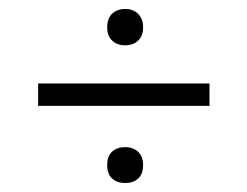

<svg xmlns="http://www.w3.org/2000/svg" viewBox="-20 -581 551 428"><path d="M259 -173Q241 -173 230 -183Q219 -193 219 -213Q219 -233 230 -243Q241 -253 259 -253Q277 -253 288 -242.5Q299 -232 299 -213Q299 -193 288 -183Q277 -173 259 -173ZM65 -395H447V-345H65ZM259 -480Q241 -480 230 -490.5Q219 -501 219 -520Q219 -540 230 -550.5Q241 -561 259 -561Q277 -561 288 -550Q299 -539 299 -520Q299 -501 288 -490.5Q277 -480 259 -480Z"/></svg>

Font: Encode Sans Narrow
Style: Light
Weight: 300
Designer: Pablo Impallari, Andres Torresi
Foundry: Pablo Impallari, Andres Torresi
Version: Version 1.000; ttfautohint (v1.00) -l 8 -r 50 -G 200 -x 14 -